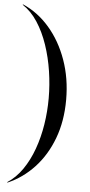

<svg xmlns="http://www.w3.org/2000/svg" viewBox="-63 -836 488 1041"><g transform="rotate(5 181.0 -315.0)"><path d="M17.5 -797.5 19 -800Q100.5 -765 163.2 -692.8Q226 -620.5 261.5 -521Q297 -421.5 297 -305Q297 -188.5 261.5 -94Q226 0.5 163.2 67.8Q100.5 135 19 170L17.5 167.5Q64 137.5 98.8 87.2Q133.5 37 156.5 -26.8Q179.5 -90.5 190.8 -161.8Q202 -233 202 -305Q202 -377 190.8 -451.2Q179.5 -525.5 156.5 -593.2Q133.5 -661 98.8 -714.2Q64 -767.5 17.5 -797.5Z"/></g></svg>

Font: Bodoni* 72pt
Style: Regular
Weight: 400
Version: Version 2.3